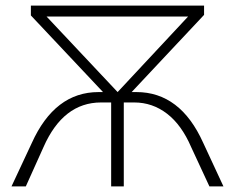

<svg xmlns="http://www.w3.org/2000/svg" viewBox="-20 -664 836 684"><path d="M776 0H726L661 -140Q627 -219 575 -259Q523 -299 458 -299H421V0H376V-299H340Q205 -299 135 -140L72 0H21L93 -154Q175 -336 331 -336H347L90 -609V-644H707V-611L449 -336H466Q544 -336 603.5 -291Q663 -246 704 -155ZM399 -336 650 -605H146Z"/></svg>

Font: Montserrat Ace
Style: Light
Weight: 300
Designer: Julieta Ulanovsky
Foundry: Julieta Ulanovsky
Version: Version 1